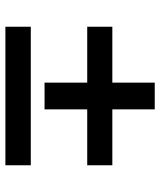

<svg xmlns="http://www.w3.org/2000/svg" viewBox="39 -632 593 711"><g transform="rotate(90 335.5 -276.5)"><path d="M286 -145V-303H79V-396H286V-553H385V-396H592V-303H385V-145ZM79 0V-94H592V0Z"/></g></svg>

Font: Nunito Sans 7pt SemiExpanded
Style: Bold
Weight: 700
Width: 6
Designer: Vernon Adams
Foundry: Vernon Adams
Version: Version 3.101;gftools[0.9.27]